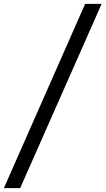

<svg xmlns="http://www.w3.org/2000/svg" viewBox="-92 -760 544 990"><path d="M-72 210 347 -740H432L12 210Z"/></svg>

Font: Georama Medium
Style: Italic
Weight: 500
Italic angle: -9°
Designer: Jean-Baptiste Levee
Foundry: Production Type
Version: Version 1.000